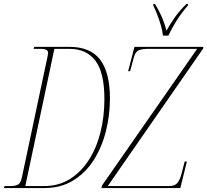

<svg xmlns="http://www.w3.org/2000/svg" viewBox="-38 -951 1049 971"><path d="M-18 0 -15 -10H12Q41 -10 54 -18Q67 -26 73 -55L203 -668Q205 -676 205 -679Q205 -682 205 -684Q205 -695 195.5 -699.5Q186 -704 171 -704H132L135 -714H313Q420 -714 469 -648.5Q518 -583 518 -453Q518 -368 497.5 -287Q477 -206 436 -141.5Q395 -77 332.5 -38.5Q270 0 187 0ZM184 -10Q258 -10 314.5 -45Q371 -80 410.5 -141Q450 -202 470 -281.5Q490 -361 490 -450Q490 -584 444.5 -644Q399 -704 313 -704H237L90 -10ZM475 0 478 -13 959 -704H716Q681 -704 664 -697Q647 -690 639 -661L620 -591H610L642 -714H991L989 -705L507 -10H816Q846 -10 859 -25.5Q872 -41 880 -72L896 -134H907L874 0ZM786 -771Q784 -793 776 -821Q768 -849 757.5 -876.5Q747 -904 737 -923L738 -931H746Q768 -894 781 -864Q794 -834 804 -796Q821 -827 845 -861.5Q869 -896 905 -931H913L912 -923Q880 -886 855 -846.5Q830 -807 814 -771Z"/></svg>

Font: Noto Serif Display ExtraCondensed Thin
Style: Italic
Weight: 100
Width: 2
Italic angle: -12°
Designer: Monotype Design Team
Foundry: Monotype Imaging Inc.
Version: Version 2.009